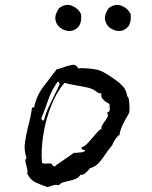

<svg xmlns="http://www.w3.org/2000/svg" viewBox="-20 -740 612 774"><path d="M500 -284Q500 -283 497 -278Q492 -270 483.5 -254.5Q475 -239 468.5 -222.5Q462 -206 462 -195Q458 -196 451 -187Q444 -178 438.5 -168.5Q433 -159 433 -155Q419 -140 406.5 -120.5Q394 -101 379.5 -84.5Q365 -68 343 -62Q337 -54 326 -43.5Q315 -33 305 -36Q296 -22 277 -16Q258 -10 240.5 -6.5Q223 -3 218 7Q208 4 201 5.5Q194 7 187 9Q183 11 179.5 12Q176 13 171 14Q141 4 121 -6Q101 -16 89 -42Q92 -47 90.5 -54.5Q89 -62 87 -70Q84 -80 82.5 -89Q81 -98 87 -102Q76 -135 80.5 -165.5Q85 -196 93 -229Q98 -246 102 -265Q106 -284 109 -305Q114 -308 118 -308Q126 -352 154.5 -390Q183 -428 209 -461Q216 -462 223 -464.5Q230 -467 237 -469Q255 -476 271 -478.5Q287 -481 296 -464Q303 -466 320.5 -465Q338 -464 357 -461.5Q376 -459 384 -455Q397 -450 415 -438.5Q433 -427 449.5 -415Q466 -403 474 -393Q482 -386 487 -374Q492 -362 493 -351Q498 -351 500 -335.5Q502 -320 502 -303.5Q502 -287 500 -284ZM422 -320Q417 -323 407.5 -329Q398 -335 392 -344Q386 -353 389 -364Q381 -363 377 -365Q373 -367 370 -370Q369 -371 368 -371Q355 -382 333 -387Q311 -392 286.5 -396Q262 -400 240 -406Q210 -372 187.5 -316.5Q165 -261 155 -199.5Q145 -138 149 -84Q154 -81 159 -80.5Q164 -80 170 -81Q174 -81 179 -81Q184 -81 189 -80Q190 -73 196.5 -70Q203 -67 205 -73Q217 -82 239.5 -97Q262 -112 278 -124Q281 -124 287 -124Q297 -125 308 -126Q319 -127 324 -133Q322 -135 317 -136Q313 -137 310.5 -138.5Q308 -140 309 -146Q321 -149 336.5 -166Q352 -183 366.5 -200.5Q381 -218 389 -220Q388 -229 392.5 -236.5Q397 -244 403 -252Q409 -260 413.5 -268.5Q418 -277 411 -286Q421 -289 422 -295Q423 -301 422 -309Q421 -316 422 -320ZM221 -402Q218 -403 218 -407Q218 -411 212 -410Q187 -375 175.5 -340.5Q164 -306 146 -261Q148 -260 150 -256Q151 -254 152.5 -253.5Q154 -253 158 -258Q163 -280 175 -306Q187 -332 200 -357.5Q213 -383 221 -402ZM307 -683Q310 -646 294 -630Q278 -614 258 -615Q239 -616 223 -628Q207 -640 203.5 -660.5Q200 -681 218 -707Q244 -727 269.5 -717Q295 -707 307 -683ZM507 -683Q510 -646 494 -630Q478 -614 458 -615Q439 -616 423 -628Q407 -640 403.5 -660.5Q400 -681 418 -707Q444 -727 469.5 -717Q495 -707 507 -683Z"/></svg>

Font: Yuji Boku
Style: Regular
Weight: 400
Designer: Kataoka Yuji
Foundry: Kinuta Font Factory
Version: Version 3.002